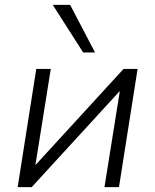

<svg xmlns="http://www.w3.org/2000/svg" viewBox="-20 -774 642 794"><path d="M53 0 130 -489H190L123 -70H107L491 -489H549L472 0H412L479 -419H495L111 0ZM324 -557 198 -754H270L373 -557Z"/></svg>

Font: Nunito Sans 10pt Light
Style: Italic
Weight: 300
Italic angle: -9°
Designer: Vernon Adams
Foundry: Vernon Adams
Version: Version 3.101;gftools[0.9.27]